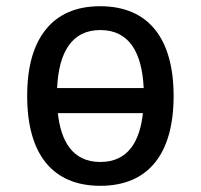

<svg xmlns="http://www.w3.org/2000/svg" viewBox="-20 -580 642 614"><path d="M300.8 14.2C453.1 14.2 535.2 -86.4 535.2 -272.9C535.2 -459 453.1 -560.1 300.3 -560.1C222.2 -560.1 165.5 -533.7 127 -486.3C86.9 -437 66.9 -366.2 66.9 -273.4C66.9 -85.9 148.9 14.2 300.8 14.2ZM162.6 -298.3C168 -413.1 209.5 -483.9 300.8 -483.9C392.6 -483.9 434.1 -413.1 439.5 -298.3ZM300.8 -62C209.5 -62 174.3 -132.3 165 -218.3H437C427.7 -132.3 392.6 -62 300.8 -62Z"/></svg>

Font: Hack
Style: Regular
Weight: 400
Monospace: yes
Designer: Christopher Simpkins
Foundry: Christopher Simpkins
Version: Version 2.010